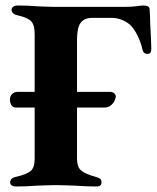

<svg xmlns="http://www.w3.org/2000/svg" viewBox="-20 -675 570 698"><path d="M526 -590Q530 -522 530 -497Q530 -488 526.5 -483.5Q523 -479 517 -479Q501 -479 498 -495Q484 -552 454 -584Q423 -610 386 -610H315Q287 -610 273.5 -592.5Q260 -575 260 -531V-341H380Q389 -341 395 -336Q401 -331 401 -324L400 -319Q397 -305 386 -294.5Q375 -284 360 -284H260V-98Q260 -69 274 -56Q288 -43 328 -32Q339 -29 344 -25Q349 -21 349 -12Q349 3 331 3Q295 3 254 0Q202 -2 183 -2Q163 -2 113 0Q74 3 37 3Q29 3 23 -1Q17 -5 17 -11Q17 -28 38 -32Q77 -41 91.5 -53.5Q106 -66 106 -97V-284H38Q27 -284 21.5 -293Q16 -302 16 -313Q16 -325 24 -333Q32 -341 44 -341H106V-551Q106 -584 93.5 -597.5Q81 -611 45 -619Q22 -624 22 -640Q22 -646 28 -650.5Q34 -655 44 -655Q80 -655 117 -652Q163 -650 183 -650H433Q458 -650 476.5 -652.5Q495 -655 501 -655Q524 -655 524 -641Q526 -609 526 -590Z"/></svg>

Font: EB Garamond
Style: Bold
Weight: 700
Designer: Georg Duffner and Octavio Pardo
Foundry: Georg Duffner
Version: Version 1.000; ttfautohint (v1.6)